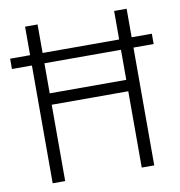

<svg xmlns="http://www.w3.org/2000/svg" viewBox="-80 -839 807 862"><g transform="rotate(-10 323.0 -408.0)"><path d="M91 -51H148V-399H497V-51H554V-588H646V-635H554V-765H497V-635H148V-765H91V-635H0V-588H91ZM148 -451V-588H497V-451Z"/></g></svg>

Font: Noto Sans Tamil UI SemiCondensed Light
Style: Regular
Weight: 300
Width: 4
Designer: Jelle Bosma - Monotype Design Team
Foundry: Monotype Imaging Inc.
Version: Version 2.004